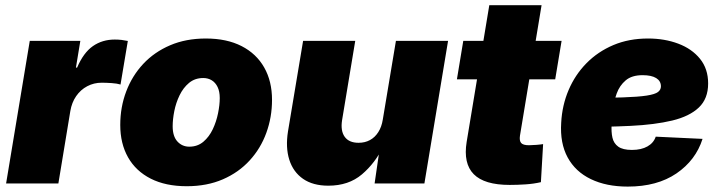

<svg xmlns="http://www.w3.org/2000/svg" viewBox="-20 -689 2700 721"><path d="M2.9 0 91.8 -535.6H281.7L265.1 -435.1H269.5Q293.5 -491.2 328.9 -515.9Q364.3 -540.5 411.1 -540.5Q424.3 -540.5 436.5 -539.1Q448.7 -537.6 460 -535.2L432.6 -371.6Q420.4 -375.5 399.2 -377Q377.9 -378.4 361.8 -378.4Q332.5 -378.4 307.6 -365.2Q282.7 -352.1 266.1 -328.1Q249.5 -304.2 244.1 -272L199.2 0Z M681.2 10.3Q602.1 10.3 546.1 -18.1Q490.2 -46.4 460.9 -98.1Q431.6 -149.9 431.6 -219.7Q431.6 -286.6 453.9 -345.5Q476.1 -404.3 517.8 -449Q559.6 -493.7 618.9 -519Q678.2 -544.4 752.9 -544.4Q831.5 -544.4 887.2 -515.9Q942.9 -487.3 972.2 -435.5Q1001.5 -383.8 1001.5 -314Q1001.5 -249 980.2 -190.4Q959 -131.8 917.7 -86.7Q876.5 -41.5 816.9 -15.6Q757.3 10.3 681.2 10.3ZM690.9 -138.2Q721.7 -138.2 743.7 -156.7Q765.6 -175.3 779.1 -203.9Q792.5 -232.4 798.8 -263.7Q805.2 -294.9 805.2 -320.8Q805.2 -345.7 797.1 -362.3Q789.1 -378.9 775.1 -387.5Q761.2 -396 743.2 -396Q711.9 -396 689.9 -377.7Q668 -359.4 654.3 -331.1Q640.6 -302.7 634.5 -271.7Q628.4 -240.7 628.4 -214.8Q628.4 -177.2 646.2 -157.7Q664.1 -138.2 690.9 -138.2Z M1212.9 8.3Q1155.3 8.3 1118.2 -17.3Q1081.1 -43 1066.4 -89.1Q1051.8 -135.3 1061.5 -195.8L1118.2 -535.6H1314L1264.6 -237.8Q1258.3 -197.8 1274.4 -175.3Q1290.5 -152.8 1326.7 -152.8Q1350.6 -152.8 1369.4 -163.1Q1388.2 -173.3 1400.6 -192.9Q1413.1 -212.4 1417.5 -240.2L1466.8 -535.6H1662.6L1573.7 0H1386.7L1407.2 -140.6H1419.9Q1389.2 -76.7 1339.1 -34.2Q1289.1 8.3 1212.9 8.3Z M2088.9 -535.6 2064.9 -391.1H1695.8L1719.7 -535.6ZM1817.4 -669.4H2013.7L1932.6 -179.7Q1929.7 -160.6 1937 -152.1Q1944.3 -143.6 1966.3 -143.6Q1976.6 -143.6 1994.6 -145Q2012.7 -146.5 2019.5 -147.9L2011.2 -4.9Q1983.4 1.5 1953.1 3.4Q1922.9 5.4 1894 5.4Q1798.8 5.4 1759 -34.9Q1719.2 -75.2 1732.4 -156.2Z M2337.4 11.7Q2256.8 11.7 2198.7 -16.4Q2140.6 -44.4 2111.6 -97.9Q2082.5 -151.4 2087.4 -228Q2090.8 -293.5 2115.2 -350.8Q2139.6 -408.2 2182.4 -451.7Q2225.1 -495.1 2283.4 -519.8Q2341.8 -544.4 2413.6 -544.4Q2475.6 -544.4 2526.9 -525.1Q2578.1 -505.9 2608.6 -468.3Q2639.2 -430.7 2639.2 -375.5Q2639.2 -318.4 2604.2 -285.2Q2569.3 -252 2504.2 -236.3Q2439 -220.7 2347.9 -216.3Q2256.8 -211.9 2144 -211.9L2162.1 -321.3Q2258.8 -321.3 2318.1 -323.2Q2377.4 -325.2 2408.7 -330.1Q2439.9 -335 2450.9 -343.5Q2461.9 -352.1 2461.9 -364.7Q2461.9 -384.8 2444.1 -395.8Q2426.3 -406.7 2393.1 -406.7Q2352.5 -406.7 2329.6 -387.2Q2306.6 -367.7 2295.9 -338.1Q2285.2 -308.6 2281.7 -277.3Q2278.3 -246.1 2276.9 -222.7Q2274.9 -193.8 2279.8 -172.1Q2284.7 -150.4 2301.8 -138.2Q2318.8 -126 2353 -126Q2388.2 -126 2411.4 -139.2Q2434.6 -152.3 2442.4 -175.8L2618.2 -167.5Q2592.8 -87.4 2520.3 -37.8Q2447.8 11.7 2337.4 11.7Z"/></svg>

Font: Inter 20pt Black
Style: Italic
Weight: 900
Italic angle: -9.3988°
Version: Version 4.001;git-66647c0bb